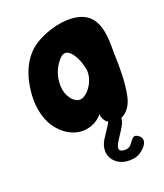

<svg xmlns="http://www.w3.org/2000/svg" viewBox="-130 -590 746 871"><g transform="rotate(-20 243.0 -154.5)"><path d="M347.7 141.6C264.6 143.6 366.2 59.6 375 7.8C376 4.9 375 2 375 0C408.2 -13.7 427.7 -47.9 434.6 -83C448.2 -146.5 447.3 -214.8 445.3 -278.3C444.3 -335.9 449.2 -406.2 414.1 -455.1C353.5 -541 181.6 -492.2 116.2 -436.5C70.3 -398.4 44.9 -338.9 35.2 -280.3C24.4 -218.8 27.3 -152.3 55.7 -96.7C80.1 -50.8 124 -12.7 175.8 -5.9C217.8 0 261.7 -17.6 288.1 -49.8C289.1 -39.1 292 -28.3 298.8 -18.6C302.7 -12.7 308.6 -7.8 314.5 -3.9C312.5 -2 310.5 1 309.6 3.9C308.6 5.9 307.6 7.8 306.6 8.8L271.5 62.5C225.6 134.8 281.2 204.1 362.3 192.4C377.9 191.4 396.5 183.6 408.2 172.9C426.8 158.2 448.2 131.8 427.7 109.4C385.7 71.3 387.7 138.7 347.7 141.6ZM247.1 -147.5C209 -127 174.8 -172.9 168 -210.9C160.2 -262.7 174.8 -311.5 210 -349.6C255.9 -401.4 298.8 -302.7 303.7 -253.9C305.7 -214.8 282.2 -168 247.1 -147.5Z"/></g></svg>

Font: Day Care
Style: Regular
Weight: 400
Designer: Noponies
Version: Version 1.000;PS 001.000;hotconv 1.0.88;makeotf.lib2.5.64775